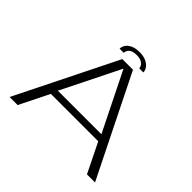

<svg xmlns="http://www.w3.org/2000/svg" viewBox="-181 -1004 1221 1221"><g transform="rotate(45 430.0 -393.5)"><path d="M45.5 0H118L217 -199.5H643.5L741.5 0H814L478 -677.5H382ZM234.5 -245.5 429.5 -638.5H431L626 -245.5ZM430 -787Q394.5 -787 370.8 -776.5Q347 -766 335 -748.8Q323 -731.5 323 -712H360Q360 -723 366.2 -734.2Q372.5 -745.5 387.5 -753Q402.5 -760.5 430 -760.5Q454.5 -760.5 469.8 -753Q485 -745.5 492.2 -734.2Q499.5 -723 499.5 -712H536.5Q536.5 -731.5 523.2 -748.8Q510 -766 486 -776.5Q462 -787 430 -787Z"/></g></svg>

Font: Anybody Expanded Light
Style: Regular
Weight: 300
Width: 7
Version: Version 1.113;gftools[0.9.25]